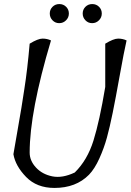

<svg xmlns="http://www.w3.org/2000/svg" viewBox="-20 -925 643 945"><path d="M238.5 -891.5Q252 -905 272 -905Q292 -905 305.5 -891.5Q319 -878 319 -858.5Q319 -839 305 -825Q291 -811 271.5 -811Q252 -811 238.5 -825Q225 -839 225 -858.5Q225 -878 238.5 -891.5ZM400.5 -891.5Q414 -905 434 -905Q454 -905 467.5 -891.5Q481 -878 481 -858.5Q481 -839 467 -825Q453 -811 433.5 -811Q414 -811 400.5 -825Q387 -839 387 -858.5Q387 -878 400.5 -891.5ZM498 -710Q539 -735 561.5 -735Q584 -735 603 -726Q590 -669 569.5 -554.5Q549 -440 534.5 -369Q520 -298 506 -247Q492 -196 469 -145Q446 -94 418 -65Q354 0 248 0Q161 0 108.5 -54Q56 -108 46 -166Q50 -191 65.5 -278.5Q81 -366 85.5 -395Q90 -424 100 -488Q115 -583 126 -710Q167 -735 189.5 -735Q212 -735 231 -726Q126 -375 126 -174Q126 -134 157 -100.5Q188 -67 237.5 -57Q287 -47 348 -76Q410 -137 440 -233Q470 -329 498 -497Z"/></svg>

Font: Tillana
Style: Regular
Weight: 400
Designer: Lipi Raval (Devanagari, Latin), Jonny Pinhorn (Latin)
Foundry: Indian Type Foundry
Version: Version 2.003;PS 1.0;hotconv 1.0.79;makeotf.lib2.5.61930; tt